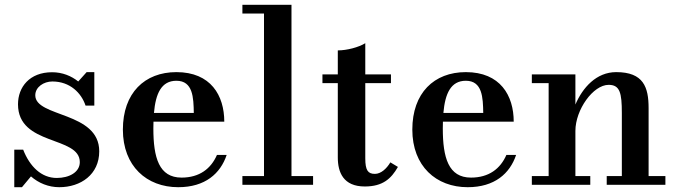

<svg xmlns="http://www.w3.org/2000/svg" viewBox="-20 -770 2826 800"><path d="M71.5 10 109 -35C141 -7 182 10 227 10C316.5 10 393.5 -43 393.5 -139.5C393.5 -306 127 -280.5 127 -373C127 -407.5 162.5 -430.5 198 -430.5C272 -430.5 319 -382.5 336.5 -330H373V-469.5H341L306 -430.5C277.5 -453.5 240 -469 197 -469C103 -469 55 -407 55 -335.5C55 -161 312.5 -204.5 312.5 -94.5C312.5 -52.5 268.5 -28.5 216.5 -28.5C152.5 -28.5 104 -76 76.5 -146.5H39.5V10Z M924.5 -124.5H884C859 -67 811 -30 736.5 -30C642.5 -30 619 -113 619 -235C619 -244.5 619 -254 619.5 -263H914.5C914.5 -372 858.5 -469.5 715 -469.5C582.5 -469.5 492 -382.5 492 -230C492 -77.5 591.5 10 722.5 10C835 10 898.5 -47 924.5 -124.5ZM715 -433.5C784 -433.5 786.5 -363.5 787.5 -299.5H621.5C628.5 -379.5 652 -433.5 715 -433.5Z M990 -36.5V0H1284.5V-36.5H1194.5V-750H990V-713.5H1080V-36.5Z M1638 -74.5 1606.5 -93.5C1591 -67.5 1567.5 -45.5 1542 -45.5C1513 -45.5 1502 -60.5 1502 -110.5V-423.5H1609V-460H1502V-590C1474.5 -573 1425.5 -560 1387.5 -560V-460H1323.5V-423.5H1387.5V-114C1387.5 -52 1410.5 7 1500 7C1575 7 1610 -25.5 1638 -74.5Z M2130.5 -124.5H2090C2065 -67 2017 -30 1942.5 -30C1848.5 -30 1825 -113 1825 -235C1825 -244.5 1825 -254 1825.5 -263H2120.5C2120.5 -372 2064.5 -469.5 1921 -469.5C1788.5 -469.5 1698 -382.5 1698 -230C1698 -77.5 1797.5 10 1928.5 10C2041 10 2104.5 -47 2130.5 -124.5ZM1921 -433.5C1990 -433.5 1992.5 -363.5 1993.5 -299.5H1827.5C1834.5 -379.5 1858 -433.5 1921 -433.5Z M2196 -36.5V0H2439.5V-36.5H2377.5V-224.5C2377.5 -313 2451.5 -416.5 2516 -416.5C2563 -416.5 2571 -383 2571 -299V-36.5H2508V0H2752.5V-36.5H2682.5V-319.5C2682.5 -406.5 2661.5 -469.5 2547.5 -469.5C2464.5 -469.5 2407.5 -404.5 2377.5 -334.5V-460H2196V-423.5H2266V-36.5Z"/></svg>

Font: Bodoni* 06pt Medium
Style: Regular
Weight: 500
Version: Version 2.3